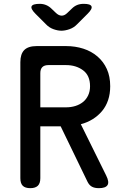

<svg xmlns="http://www.w3.org/2000/svg" viewBox="-20 -970 640 1000"><path d="M190 -411H324Q350 -411 372.5 -418Q395 -425 412 -438.5Q429 -452 439 -473Q449 -494 449 -521Q449 -577 412.5 -604Q376 -631 324 -631H232Q211 -631 200.5 -620.5Q190 -610 190 -589ZM190 -312V-42Q190 -15 177 -2.5Q164 10 138 10Q111 10 98.5 -2.5Q86 -15 86 -42V-646Q86 -689 106.5 -709.5Q127 -730 171 -730H324Q372 -730 414 -716.5Q456 -703 487.5 -676Q519 -649 536.5 -610.5Q554 -572 554 -521Q554 -481 543 -448.5Q532 -416 511.5 -391.5Q491 -367 463 -349.5Q435 -332 401 -323L533 -56Q550 -22 540 -6Q530 10 495 10Q473 10 459 2.5Q445 -5 436 -23L296 -312ZM187 -950Q205 -950 220.5 -943.5Q236 -937 249 -924L270 -904Q285 -889 300.5 -888.5Q316 -888 331 -903L354 -925Q367 -938 382 -944Q397 -950 416 -950Q451 -950 456.5 -937Q462 -924 437 -899L382 -844Q365 -826 342 -818Q319 -810 300 -810Q281 -810 258.5 -818Q236 -826 219 -844L165 -898Q139 -924 144.5 -937Q150 -950 187 -950Z"/></svg>

Font: Maple Mono Normal NL Medium
Style: Regular
Weight: 500
Monospace: yes
Designer: subframe7536
Version: Version 7.000